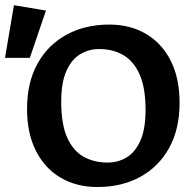

<svg xmlns="http://www.w3.org/2000/svg" viewBox="-71 -724 767 759"><path d="M314 15.3Q231.7 15.3 169.2 -21.3Q106.6 -57.9 71.3 -127.2Q35.9 -196.5 35.9 -293.5Q35.9 -398 77.4 -472.6Q118.9 -547.2 192.3 -587Q265.7 -626.9 361 -626.9Q443.7 -626.9 506.2 -590Q568.8 -553.2 603.8 -484.1Q638.9 -415 638.9 -317.5Q638.9 -213.5 597.5 -138.9Q556 -64.3 482.9 -24.5Q409.7 15.3 314 15.3ZM354 -81.4Q395.7 -81.4 429.6 -101.7Q463.5 -122 484 -168.1Q504.4 -214.2 504.4 -289.5Q504.4 -376.9 480.9 -429.8Q457.4 -482.6 416.1 -506.4Q374.8 -530.1 321 -530.1Q279.7 -530.1 245.5 -509.3Q211.3 -488.5 191.1 -442.7Q171 -396.9 171 -321.5Q171 -233.7 194.2 -181Q217.5 -128.4 258.8 -104.9Q300.1 -81.4 354 -81.4ZM-51.2 -495.2 -15.9 -703.5 110.7 -682.2 46.9 -495.2Z"/></svg>

Font: Ancizar Sans Thin
Style: Regular
Weight: 100
Designer: Cesar Puertas, Viviana Monsalve, Julian Moncada, Julian Prieto, Jose Castro, Mariel Hernandez, Felipe Aragon, Sara Alarc
Version: Version 8.100